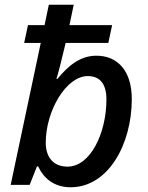

<svg xmlns="http://www.w3.org/2000/svg" viewBox="-20 -780 624 810"><path d="M278 10C437 10 536 -172 536 -362C536 -486 472 -545 387 -545C316 -545 266 -500 222 -447H218C223 -460 243 -538 257 -599H437L453 -674H273L291 -760H186L168 -674H98L82 -599H152L25 0H105L136 -78H141C163 -30 206 10 278 10ZM265 -77C204 -77 173 -118 173 -178C173 -312 259 -459 350 -459C402 -459 429 -426 429 -360C429 -220 362 -77 265 -77Z"/></svg>

Font: Noto Sans Medium
Style: Italic
Weight: 500
Italic angle: -12°
Designer: Monotype Design Team
Foundry: Monotype Imaging Inc.
Version: Version 2.013